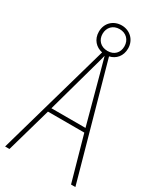

<svg xmlns="http://www.w3.org/2000/svg" viewBox="-218 -1008 873 1034"><g transform="rotate(30 218.5 -490.5)"><path d="M410 -51H437L242 -751C282 -760 310 -792 310 -839C310 -892 270 -930 219 -930C168 -930 128 -894 128 -839C128 -791 159 -759 199 -751L0 -51H27L106 -329H332ZM220 -772C176 -772 151 -802 151 -839C151 -878 177 -907 219 -907C259 -907 287 -879 287 -839C287 -799 261 -772 220 -772ZM243 -658 325 -354H113L197 -657C206 -689 213 -713 220 -742C228 -711 235 -688 243 -658Z"/></g></svg>

Font: Noto Sans Tamil UI Condensed Thin
Style: Regular
Weight: 100
Width: 3
Designer: Jelle Bosma - Monotype Design Team
Foundry: Monotype Imaging Inc.
Version: Version 2.004